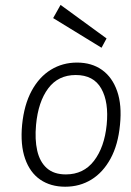

<svg xmlns="http://www.w3.org/2000/svg" viewBox="-20 -734 522 764"><path d="M239.5 9Q181.5 9 140.2 -19.2Q99 -47.5 79.8 -102.8Q60.5 -158 68 -237.5Q76 -317.5 106 -372.8Q136 -428 182.5 -456.5Q229 -485 286.5 -485Q345 -485 386 -455.8Q427 -426.5 446.2 -371.2Q465.5 -316 457.5 -237.5Q450 -158 420 -103Q390 -48 343.8 -19.5Q297.5 9 239.5 9ZM242 -40Q312.5 -40 354 -94Q395.5 -148 404.5 -237.5Q413.5 -327.5 383 -381.5Q352.5 -435.5 281.5 -435.5Q211.5 -435.5 171.8 -382.2Q132 -329 123.5 -237.5Q118 -179 128.2 -134.2Q138.5 -89.5 166.5 -64.8Q194.5 -40 242 -40ZM384 -544 191.5 -662 221 -714.5 404 -581Z"/></svg>

Font: Karla Light
Style: Italic
Weight: 300
Italic angle: -8°
Designer: Jonathan Pinhorn
Version: Version 2.004;gftools[0.9.33]